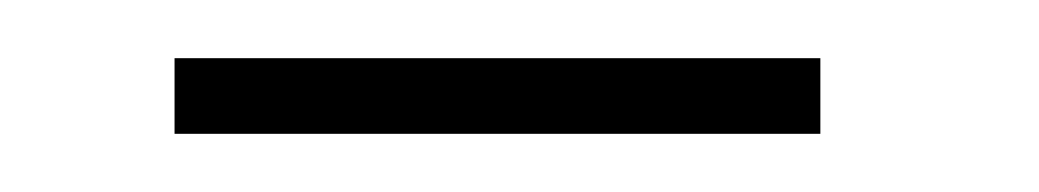

<svg xmlns="http://www.w3.org/2000/svg" viewBox="-20 -257 357 66"><path d="M40 -211V-237H262V-211Z"/></svg>

Font: Darker Grotesque Light Light
Style: Regular
Weight: 300
Version: Version 1.000;gftools[0.9.28]